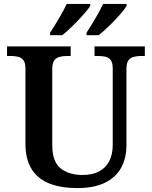

<svg xmlns="http://www.w3.org/2000/svg" viewBox="-20 -951 776 981"><path d="M374 10Q294 10 234.5 -12.5Q175 -35 142.5 -85.5Q110 -136 110 -217V-601Q110 -630 99.5 -643.5Q89 -657 72 -661Q55 -665 34 -665H16V-714H341V-665H322Q302 -665 284.5 -660.5Q267 -656 257 -642Q247 -628 247 -597V-210Q247 -125 289.5 -91Q332 -57 402 -57Q452 -57 486 -75Q520 -93 538 -127.5Q556 -162 556 -211V-601Q556 -630 546 -643.5Q536 -657 519 -661Q502 -665 481 -665H463V-714H720V-665H701Q681 -665 663.5 -660.5Q646 -656 636 -642Q626 -628 626 -597V-209Q626 -142 598.5 -93Q571 -44 515.5 -17Q460 10 374 10ZM422 -784Q443 -816 467 -856.5Q491 -897 507 -931H627V-921Q617 -904 591.5 -875Q566 -846 536.5 -817.5Q507 -789 484 -771H422ZM236 -784Q257 -816 281 -856.5Q305 -897 321 -931H441V-921Q431 -904 405 -875Q379 -846 350 -817.5Q321 -789 298 -771H236Z"/></svg>

Font: Noto Serif Hebrew SemiBold
Style: Regular
Weight: 600
Version: Version 2.003